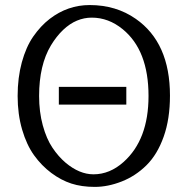

<svg xmlns="http://www.w3.org/2000/svg" viewBox="-20 -730 741 760"><path d="M66.4 -483.4Q83 -543.9 111.3 -585Q141.1 -627.9 176.8 -655.3Q248 -710 335 -710Q439.5 -710 517.6 -655.3Q652.8 -561 652.8 -351.6Q652.8 -258.8 627.9 -189Q603 -118.7 559.8 -75.9Q516.6 -33.2 461.9 -11.7Q407.2 9.8 355.2 9.8Q303.2 9.8 262.5 -3.4Q221.7 -16.6 183.1 -45.4Q144.5 -74.2 115 -115.2Q85.4 -156.2 67.6 -217Q49.8 -277.8 49.8 -350.1Q49.8 -422.4 66.4 -483.4ZM343.3 -660.2Q313 -660.2 284.7 -648.4Q256.3 -636.7 229.5 -611.3Q203.1 -585.9 181.6 -550.3Q134.8 -472.2 134.8 -350.1Q134.8 -287.1 149.4 -233.6Q164.1 -180.2 187.5 -145.5Q210.9 -110.4 239.7 -85.9Q294.4 -40 350.1 -40Q414.6 -40 469.2 -88.9Q567.9 -177.2 567.9 -350.1Q567.9 -530.8 465.8 -614.3Q409.7 -660.2 343.3 -660.2ZM212.9 -386.2H480V-315.9H212.9Z"/></svg>

Font: Pfennig
Style: Medium
Weight: 500
Version: Version 20120410 ; ttfautohint (v0.8)